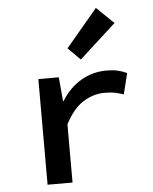

<svg xmlns="http://www.w3.org/2000/svg" viewBox="-55 -842 710 889"><g transform="rotate(-5 300.0 -398.0)"><path d="M130 0V-491H225L235 -380H238Q275 -440 329.5 -471.5Q384 -503 447 -503Q477 -503 499 -498Q521 -493 542 -483L518 -386Q494 -394 475.5 -397.5Q457 -401 429 -401Q379 -401 331.5 -372Q284 -343 246 -271V0ZM334 -564 277 -621 424 -796 504 -719Z"/></g></svg>

Font: Source Code Pro SemiBold
Style: Regular
Weight: 600
Monospace: yes
Designer: Paul D. Hunt, Teo Tuominen
Foundry: Adobe Systems Incorporated
Version: Version 1.018;hotconv 1.0.116;makeotfexe 2.5.65601